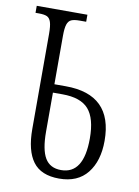

<svg xmlns="http://www.w3.org/2000/svg" viewBox="-83 -770 604 836"><g transform="rotate(10 219.5 -352.0)"><path d="M85 -183V-603Q85 -638 79.5 -655Q74 -672 62 -677.5Q50 -683 26 -683H11V-714H235V-683H206Q182 -683 169.5 -677.5Q157 -672 151.5 -655.5Q146 -639 146 -605V-391H196Q404 -391 404 -186Q404 -97 361.5 -43.5Q319 10 237 10Q157 10 121 -38.5Q85 -87 85 -183ZM339 -185Q339 -274 304 -314Q269 -354 188 -354H146V-182Q146 -102 168 -65Q190 -28 239 -28Q339 -28 339 -185Z"/></g></svg>

Font: Noto Serif CondLight
Style: Regular
Weight: 300
Width: 3
Designer: Monotype Design Team
Foundry: Monotype Imaging Inc.
Version: Version 1.001